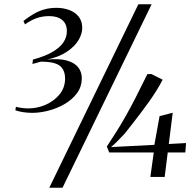

<svg xmlns="http://www.w3.org/2000/svg" viewBox="-20 -835 908 906"><path d="M132 -302.5Q111.5 -302.5 90.8 -305.5Q70 -308.5 52.5 -314.5L55 -331Q69 -327.5 84 -325.5Q99 -323.5 113.5 -323.5Q155 -323.5 194.2 -340.2Q233.5 -357 259.5 -387.8Q285.5 -418.5 287 -459.5Q288.5 -501 264.8 -522.5Q241 -544 172.5 -544Q167.5 -542.5 160 -540.5Q152.5 -538.5 145.2 -536.5Q138 -534.5 133 -533L135.5 -554Q191.5 -569 227.2 -589.8Q263 -610.5 279.8 -636Q296.5 -661.5 295.5 -690.5Q295 -723 273 -741Q251 -759 212.5 -759Q181 -759 154 -749.8Q127 -740.5 98 -720L90.5 -736Q114.5 -755 138.5 -769Q162.5 -783 189 -790.5Q215.5 -798 246 -798Q279 -798 306.2 -788Q333.5 -778 350.2 -757.8Q367 -737.5 368 -706.5Q369 -677 350.8 -646.2Q332.5 -615.5 295.5 -590.8Q258.5 -566 202.5 -554Q258.5 -559.5 295 -549.5Q331.5 -539.5 349.2 -517Q367 -494.5 366 -462Q365 -424 342.5 -394.2Q320 -364.5 284.8 -344Q249.5 -323.5 209.2 -313Q169 -302.5 132 -302.5ZM633 -815H695.5L275 51H212.5ZM689.5 0 705.5 -115.5H495.5L484 -143.5Q507 -178 528.2 -211.8Q549.5 -245.5 571.5 -284.2Q593.5 -323 618.8 -372Q644 -421 675.5 -485.5H694.5L747.5 -459Q734 -432.5 717 -405.5Q700 -378.5 681 -352Q662 -325.5 642.5 -299.8Q623 -274 604.2 -250Q585.5 -226 568.5 -204.5Q547.5 -182 531.5 -166.2Q515.5 -150.5 504 -141L708.5 -151.5L733 -287L795 -303L776.5 -155.5L858 -160L854.5 -115.5H771.5L757 0Z"/></svg>

Font: Merriweather 144pt Light
Style: Italic
Weight: 300
Italic angle: -7.8°
Version: Version 2.101